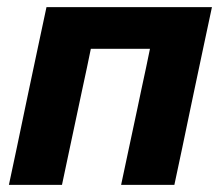

<svg xmlns="http://www.w3.org/2000/svg" viewBox="-20 -519 620 539"><path d="M5 0Q16 -53.5 27 -103.5Q37.5 -153.5 50.5 -216L61 -266Q77 -341 88 -393.5Q99 -445.5 110.5 -499H575Q563.5 -445.5 552.5 -393.5Q541.5 -341 525.5 -266L515 -216Q502 -153.5 491.5 -103.5Q480.5 -53.5 469.5 0H320Q331.5 -53.5 342 -103.5Q352.5 -153.5 366 -216L376.5 -266Q384 -300.5 390 -328.8Q396 -357 401 -382H235Q230 -357 224 -328.8Q218 -300.5 210.5 -266L200 -216.5Q186.5 -154 176 -103.8Q165.5 -53.5 154 0Z"/></svg>

Font: Heraclito
Style: Bold Italic
Weight: 700
Italic angle: -12°
Designer: Kostas Bartsokas (font) & Cristiano Sobral (main changes)
Foundry: Kostas Bartsokas (font) & Cristiano Sobral (main changes)
Version: Version 1.00;July 8, 2020;FontCreator 13.0.0.2655 64-bit